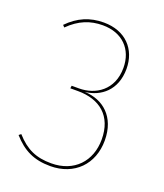

<svg xmlns="http://www.w3.org/2000/svg" viewBox="-128 -758 728 853"><g transform="rotate(20 236.0 -331.5)"><path d="M216.4 -671.7C151 -671.7 97.3 -649 49.3 -599.9L58.1 -590.7C107 -639.4 158.1 -658.6 216 -658.6C308.9 -658.6 366.6 -599.7 366.6 -511.7C366.6 -405.7 289 -358.7 212.4 -358.7H177.6L175.8 -346H212C315.3 -346 384.7 -291.1 384.7 -179.7C384.7 -76.9 317.8 -3.7 209.4 -3.7C138.8 -3.7 90.4 -24.6 40.8 -80.3L30.7 -72.4C80.3 -16.3 132.3 9.4 209.8 9.4C324 9.4 399.1 -68.4 399.1 -180.1C399.1 -292.6 328.8 -349.7 242.1 -353C314.7 -360.3 381 -410.9 381 -512.1C381 -605.4 319 -671.7 216.4 -671.7Z"/></g></svg>

Font: Fira Sans Hair
Style: Regular
Weight: 100
Designer: bBox Type GmbH & Carrois Corporate GbR & Edenspiekermann AG
Foundry: bBox Type GmbH & Carrois Corporate GbR & Edenspiekermann AG
Version: Version 4.300;PS 004.300;hotconv 1.0.88;makeotf.lib2.5.64775